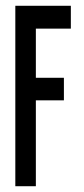

<svg xmlns="http://www.w3.org/2000/svg" viewBox="-20 -644 290 664"><path d="M33 0V-624H225V-545H104V-375H201V-297H104V0Z"/></svg>

Font: Inconsolata UltraCondensed Bold
Style: Regular
Weight: 700
Width: 1
Monospace: yes
Designer: Raph Levien, Cyreal, Brenton Simpson
Foundry: Raph Levien, Cyreal, Google
Version: Version 3.001; ttfautohint (v1.8.2.53-6de2)